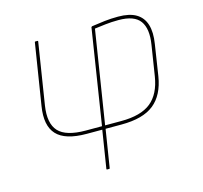

<svg xmlns="http://www.w3.org/2000/svg" viewBox="-99 -600 947 895"><g transform="rotate(-15 374.5 -152.5)"><path d="M311 185Q308 185 308 182L337 0H262Q159 0 118 -44Q77 -88 92 -180L139 -475Q139 -478 142 -478H152Q155 -478 155 -475L108 -178Q95 -94 131 -55Q167 -16 262 -16H340L412 -475Q415 -478 416 -478Q449 -483 479.5 -486.5Q510 -490 544 -490Q599 -490 631 -471Q663 -452 674.5 -414.5Q686 -377 677 -322L654 -173Q640 -85 587 -42.5Q534 0 430 0H353L324 182Q324 185 321 185ZM355 -16H433Q528 -16 576.5 -55Q625 -94 638 -177L661 -323Q673 -398 645.5 -436Q618 -474 542 -474Q508 -474 478.5 -470.5Q449 -467 426 -464Z"/></g></svg>

Font: Sofia Sans Hairline
Style: Italic
Weight: 1
Italic angle: -9°
Designer: Botio Nikoltchev, Ani Petrova
Foundry: lettersoup
Version: Version 4.102